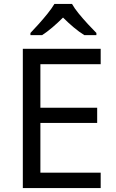

<svg xmlns="http://www.w3.org/2000/svg" viewBox="-20 -964 596 984"><path d="M496 0H97V-714H496V-635H187V-412H478V-334H187V-79H496ZM349 -944Q361 -922 383.5 -894.5Q406 -867 430.5 -840.5Q455 -814 474 -795V-784H412Q386 -800 358 -823.5Q330 -847 303 -874Q276 -847 249 -824Q222 -801 196 -784H136V-795Q155 -815 178.5 -841Q202 -867 224 -894.5Q246 -922 259 -944Z"/></svg>

Font: Noto Sans Linear A
Style: Regular
Weight: 400
Designer: Monotype Design Team
Foundry: Monotype Imaging Inc.
Version: Version 2.002; ttfautohint (v1.8.4.7-5d5b)